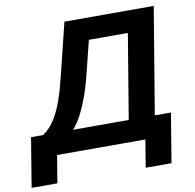

<svg xmlns="http://www.w3.org/2000/svg" viewBox="-127 -823 1089 1074"><g transform="rotate(-10 417.5 -286.0)"><path d="M-33.8 156.2 12.3 -123.5H80.4Q101.1 -137.2 120.9 -158.5Q140.6 -179.7 159.6 -213.4Q178.6 -247 196.8 -297.4Q215 -347.8 232.7 -419.8L308.4 -727.5H815.6L715.3 -123.5H806.9L760.7 156.2H614.2L640 0H138.4L112.5 156.2ZM251.4 -123.5H567.2L646.9 -603.8H425.5L379.7 -419.8Q362.2 -348.5 341.5 -291.6Q320.7 -234.8 298.1 -192.7Q275.4 -150.5 251.4 -123.5Z"/></g></svg>

Font: Inter Variable
Style: Italic
Weight: 400
Italic angle: -9.39999°
Designer: Rasmus Andersson
Foundry: rsms
Version: Version 4.001;git-9221beed3